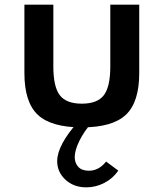

<svg xmlns="http://www.w3.org/2000/svg" viewBox="-20 -532 704 826"><path d="M332 16Q200 16 142.5 -38.2Q85 -92.5 85 -217.5V-512H209.5V-245.5Q209.5 -159 237.2 -122.5Q265 -86 332 -86Q399 -86 426.8 -122.5Q454.5 -159 454.5 -245.5V-512H579V-217.5Q579 -92.5 521.5 -38.2Q464 16 332 16ZM351.5 274Q297 274 261.5 241Q226 208 226 161.5Q226 127 248.8 84.2Q271.5 41.5 314 -5.5H375.5Q341 34 321.2 74.5Q301.5 115 301.5 144Q301.5 169 316.8 185.8Q332 202.5 362.5 202.5Q383.5 202.5 402 192.8Q420.5 183 436.5 163L489 202Q466 235.5 429 254.8Q392 274 351.5 274Z"/></svg>

Font: Spartan Thin SemiBold
Style: Regular
Weight: 600
Version: Version 1.004